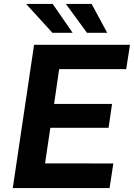

<svg xmlns="http://www.w3.org/2000/svg" viewBox="-20 -949 676 969"><path d="M44.5 0 152 -723H636L617 -600H278.5L253 -424.5H545.5L528 -304H234L207.5 -124.5L552 -124L533 0ZM244.5 -783.5 112 -929H246L346.5 -783.5ZM419 -783.5 312.5 -929H442.5L521 -783.5Z"/></svg>

Font: Public Sans Thin
Style: Bold Italic
Weight: 700
Italic angle: -8°
Version: Version 2.001